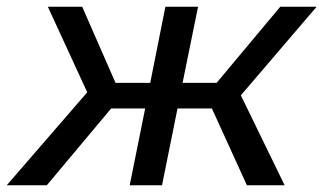

<svg xmlns="http://www.w3.org/2000/svg" viewBox="-61 -550 960 570"><path d="M654 -267 784 0H672L568 -228H466L420 0H324L370 -228H269L78 0H-41L198 -276L81 -530H183L282 -304H385L430 -530H527L481 -304H582L771 -530H879Z"/></svg>

Font: Montserrat Alternates Medium
Style: Italic
Weight: 500
Italic angle: -11.3°
Designer: Julieta Ulanovsky
Foundry: Julieta Ulanovsky
Version: Version 7.200